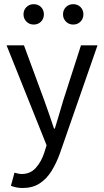

<svg xmlns="http://www.w3.org/2000/svg" viewBox="-20 -707 507 936"><path d="M90.3 209.5Q73.5 209.5 59.3 206.5Q45.2 203.5 33.2 198.8L50.6 134.7Q60.1 137.7 69.1 139.5Q78.1 141.2 86.4 141.2Q127.7 141.2 154.6 111.4Q181.4 81.6 196 36.9L207.1 1L12 -486.1H96.8L196 -217Q207.6 -185.5 219.7 -149.9Q231.8 -114.3 243.3 -80H247.3Q257.9 -113.5 268.2 -149.2Q278.6 -184.8 288.2 -217L374.8 -486.1H455.4L272.3 40Q255.1 88.1 231.3 126.5Q207.5 165 173.2 187.2Q139 209.5 90.3 209.5ZM144.3 -587.3Q123.2 -587.3 108.9 -601.7Q94.6 -616.2 94.6 -636.9Q94.6 -658.3 108.9 -672.5Q123.2 -686.6 144.3 -686.6Q166 -686.6 180 -672.5Q194 -658.3 194 -636.9Q194 -616.2 180 -601.7Q166 -587.3 144.3 -587.3ZM336.9 -587.3Q315.8 -587.3 301.5 -601.7Q287.2 -616.2 287.2 -636.9Q287.2 -658.3 301.5 -672.5Q315.8 -686.6 336.9 -686.6Q358.6 -686.6 372.6 -672.5Q386.6 -658.3 386.6 -636.9Q386.6 -616.2 372.6 -601.7Q358.6 -587.3 336.9 -587.3Z"/></svg>

Font: SourceSans3VF
Style: Regular
Weight: 200
Designer: Paul D. Hunt
Foundry: Adobe
Version: Version 3.052;hotconv 1.1.0;makeotfexe 2.6.0